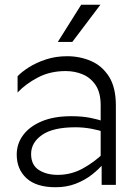

<svg xmlns="http://www.w3.org/2000/svg" viewBox="-20 -776 581 806"><path d="M413.3 -132 417.7 -92.8Q396.8 -67.2 366.5 -43.4Q336.3 -19.6 298 -4.8Q259.7 10 213.6 10Q132.4 10 91.3 -27.8Q50.2 -65.5 50.2 -127.2Q50.2 -172.8 77.3 -209.1Q104.5 -245.5 155.4 -266.8Q206.4 -288.2 278.9 -288.2Q324.9 -288.2 359.6 -281.2Q394.2 -274.2 411.9 -266.9L415 -221.7Q397.5 -229.2 364.3 -235.4Q331 -241.7 296.9 -241.7Q202.6 -241.7 156.6 -209.6Q110.6 -177.5 110.6 -129.5Q110.6 -83.1 143.1 -62.5Q175.7 -41.9 221.9 -41.9Q279 -41.9 327.8 -68.9Q376.6 -95.9 413.3 -132ZM402.6 -334.4Q402.6 -386.6 381.9 -418Q361.1 -449.3 327.9 -463.5Q294.6 -477.7 255.8 -477.7Q190.4 -477.7 138.8 -450.6Q87.3 -423.5 53.8 -387.6V-455.9Q71 -474.3 101.6 -493.7Q132.1 -513 172.9 -526.5Q213.7 -540 261.7 -540Q315.9 -540 362.5 -519.7Q409.1 -499.4 437.8 -454.1Q466.4 -408.7 466.4 -333.1V0H406.7V-100.1L402.6 -106.7ZM320.7 -756H401.4L283.6 -600Q283.6 -600 277.6 -600Q271.6 -600 262.5 -600Q253.5 -600 244.1 -600Q234.6 -600 228.7 -600Q222.7 -600 222.7 -600Z"/></svg>

Font: Roundo Variable
Style: Regular
Weight: 200
Designer: Shiva Nallaperumal
Foundry: Indian Type Foundry
Version: Version 2.000